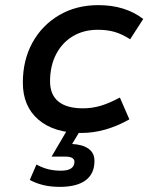

<svg xmlns="http://www.w3.org/2000/svg" viewBox="-20 -506 620 748"><path d="M297 12Q190 12 129.5 -40Q69 -92 69 -184Q69 -272 106.5 -340Q144 -408 210.5 -447Q277 -486 363 -486Q468 -486 538 -432L487 -353Q456 -373 427 -381.5Q398 -390 361 -390Q306 -390 264 -365Q222 -340 198.5 -294.5Q175 -249 175 -189Q175 -137 207.5 -110.5Q240 -84 303 -84Q339 -84 372.5 -94Q406 -104 447 -126L484 -41Q390 12 297 12ZM213 222Q177 222 148.5 215Q120 208 96 195L122 135Q146 148 169 153.5Q192 159 217 159Q270 159 270 124Q270 115 261.5 109.5Q253 104 231 104H181L242 0H294L261 55Q302 57 325 73.5Q348 90 348 121Q348 171 313.5 196.5Q279 222 213 222Z"/></svg>

Font: Sometype Mono SemiBold
Style: Italic
Weight: 600
Italic angle: -12°
Designer: Ryoichi Tsunekawa
Foundry: Dharma Type
Version: Version 1.001